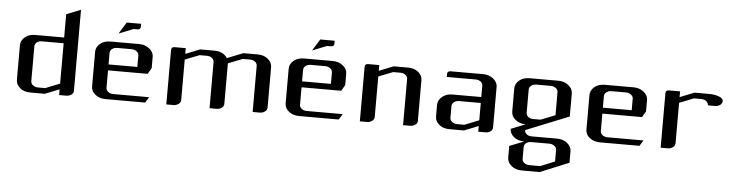

<svg xmlns="http://www.w3.org/2000/svg" viewBox="-43 -659 3981 1037"><g transform="rotate(5 1947.5 -140.5)"><path d="M47.9 -62V-250Q47.9 -274.9 69.8 -293.9Q91.3 -312 126 -312H282.2V-438L359.9 -469.2V-30.8Q359.9 -16.6 349.1 -8.8Q337.4 0 320.8 0H282.2V-30.8L204.1 0H126Q91.3 0 69.8 -18.1Q47.9 -37.1 47.9 -62ZM126 -62Q126 -48.8 137.2 -40Q148.9 -30.8 165 -30.8H204.1L282.2 -62V-280.8H165Q147.5 -280.8 137.2 -272.5Q126 -263.7 126 -250Z M455.6 -62V-250Q455.6 -274.9 477.5 -293.9Q499 -312 533.7 -312H689.9Q721.7 -312 744.6 -293.5Q767.6 -274.9 767.6 -250V-188L748.5 -155.8H533.7V-62Q533.7 -48.3 544.9 -39.6Q556.2 -30.8 572.8 -30.8H767.6L748.5 0H533.7Q500.5 0 478 -18.1Q455.6 -36.1 455.6 -62ZM533.7 -188H689.9V-250Q689.9 -263.2 678.2 -272Q666.5 -280.8 650.9 -280.8H572.8Q556.2 -280.8 544.9 -272Q533.7 -263.2 533.7 -250ZM572.8 -358.9 611.8 -421.9H689.9V-405.8Q689.9 -390.1 670.9 -390.1H650.9Z M863.3 0V-295.9Q863.3 -312 882.3 -312H941.4V-280.8L1019.5 -312H1097.7Q1131.8 -312 1153.3 -293.9Q1162.6 -285.2 1167.5 -277.8L1253.4 -312H1331.5Q1366.2 -312 1387.2 -293.9Q1409.7 -274.4 1409.7 -250V-30.8Q1409.7 -17.1 1397.5 -8.8Q1385.7 0 1369.6 0H1331.5V-250Q1331.5 -263.2 1320.3 -272Q1309.6 -280.8 1292.5 -280.8H1253.4L1175.3 -250V-30.8Q1175.3 -16.6 1163.6 -8.8Q1151.9 0 1136.2 0H1097.7V-250Q1097.7 -263.2 1086.4 -272Q1075.2 -280.8 1058.6 -280.8H1019.5L941.4 -250V-30.8Q941.4 -17.1 929.2 -8.8Q917.5 0 902.3 0Z M1504.9 -62V-250Q1504.9 -274.9 1526.9 -293.9Q1548.3 -312 1583 -312H1739.3Q1771 -312 1793.9 -293.5Q1816.9 -274.9 1816.9 -250V-188L1797.9 -155.8H1583V-62Q1583 -48.3 1594.2 -39.6Q1605.5 -30.8 1622.1 -30.8H1816.9L1797.9 0H1583Q1549.8 0 1527.3 -18.1Q1504.9 -36.1 1504.9 -62ZM1583 -188H1739.3V-250Q1739.3 -263.2 1727.5 -272Q1715.8 -280.8 1700.2 -280.8H1622.1Q1605.5 -280.8 1594.2 -272Q1583 -263.2 1583 -250ZM1622.1 -358.9 1661.1 -421.9H1739.3V-405.8Q1739.3 -390.1 1720.2 -390.1H1700.2Z M1912.6 0V-295.9Q1912.6 -312 1931.6 -312H1990.7V-280.8L2068.8 -312H2147Q2181.2 -312 2202.6 -293.9Q2224.6 -274.9 2224.6 -250V-30.8Q2224.6 -16.6 2212.9 -8.8Q2201.2 0 2185.5 0H2147V-250Q2147 -263.2 2135.7 -272Q2124.5 -280.8 2107.9 -280.8H2068.8L1990.7 -250V-30.8Q1990.7 -17.1 1978.5 -8.8Q1966.8 0 1951.7 0Z M2320.3 -62V-125Q2320.3 -149.9 2342.3 -168.9Q2364.3 -188 2398.4 -188H2554.7V-250Q2554.7 -262.7 2543 -271.5Q2531.7 -279.8 2515.6 -279.8H2359.4V-295.9Q2359.4 -312 2378.4 -312H2554.7Q2586.4 -312 2609.4 -293.5Q2632.3 -274.9 2632.3 -250V-30.8Q2632.3 -16.6 2621.6 -8.8Q2609.9 0 2593.3 0H2554.7V-30.8L2476.6 0H2398.4Q2363.8 0 2342.3 -18.1Q2320.3 -37.1 2320.3 -62ZM2398.4 -62Q2398.4 -48.8 2409.7 -40Q2421.4 -30.8 2437.5 -30.8H2476.6L2554.7 -62V-155.8H2437.5Q2420.9 -155.8 2409.7 -147Q2398.4 -138.2 2398.4 -125Z M2728 62 2806.2 30.8Q2772.5 30.8 2750.5 13.2Q2728 -4.9 2728 -30.8L2806.2 -62Q2773.4 -62 2750.5 -80.6Q2728 -98.6 2728 -125V-250Q2728 -274.9 2750 -293.9Q2771.5 -312 2806.2 -312H2962.4Q2994.1 -312 3017.1 -293.5Q3040 -274.9 3040 -250V-125L2806.2 -30.8Q2806.2 -17.1 2817.4 -8.3Q2827.6 0 2845.2 0H2981.9Q3014.6 0 3037.1 18.1Q3060.1 36.6 3060.1 62V124L2904.3 188H2806.2Q2772.9 188 2750 168.9Q2728 149.9 2728 125ZM2806.2 62V125Q2806.2 138.2 2817.4 147Q2828.6 155.8 2845.2 155.8H2904.3L2981.9 124V62Q2981.9 47.9 2970.2 40Q2958 30.8 2943.4 30.8H2845.2Q2828.6 30.8 2817.4 39.1Q2806.2 47.4 2806.2 62ZM2806.2 -125Q2806.2 -111.3 2817.4 -102.5Q2827.6 -94.2 2845.2 -94.2H2884.3L2962.4 -125V-250Q2962.4 -263.2 2950.7 -272Q2939 -280.8 2923.3 -280.8H2845.2Q2828.6 -280.8 2817.4 -272Q2806.2 -263.2 2806.2 -250Z M3135.7 -62V-250Q3135.7 -274.9 3157.7 -293.9Q3179.2 -312 3213.9 -312H3370.1Q3401.9 -312 3424.8 -293.5Q3447.8 -274.9 3447.8 -250V-188L3428.7 -155.8H3213.9V-62Q3213.9 -48.3 3225.1 -39.6Q3236.3 -30.8 3252.9 -30.8H3447.8L3428.7 0H3213.9Q3180.7 0 3158.2 -18.1Q3135.7 -36.1 3135.7 -62ZM3213.9 -188H3370.1V-250Q3370.1 -263.2 3358.4 -272Q3346.7 -280.8 3331.1 -280.8H3252.9Q3236.3 -280.8 3225.1 -272Q3213.9 -263.2 3213.9 -250Z M3543.5 0V-295.9Q3543.5 -312 3562.5 -312H3621.6V-280.8L3699.7 -312H3777.8Q3809.6 -312 3832.5 -303.2Q3855.5 -294.4 3855.5 -280.8Q3855.5 -267.6 3844.7 -258.8Q3833 -250 3816.4 -250H3777.8Q3777.8 -263.2 3766.6 -272Q3756.3 -280.8 3738.8 -280.8H3699.7L3621.6 -250V-30.8Q3621.6 -17.1 3609.4 -8.8Q3597.7 0 3582.5 0Z"/></g></svg>

Font: Hhenum
Style: Regular
Weight: 400
Designer: T. Christopher White
Version: Version 1.0